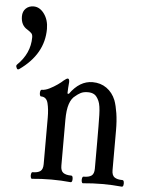

<svg xmlns="http://www.w3.org/2000/svg" viewBox="-52 -765 617 811"><g transform="rotate(5 256.0 -359.0)"><path d="M20 -453Q12 -448 9 -457Q4 -466 9 -471Q63 -523 63 -591Q63 -602 58.5 -607.5Q54 -613 40 -622Q12 -638 12 -676Q12 -697 25 -709.5Q38 -722 58 -722Q84 -722 103 -696Q122 -670 122 -632Q122 -525 20 -453ZM114 4Q110 4 108.5 -3Q107 -10 108.5 -17Q110 -24 114 -24Q136 -24 147 -32Q158 -40 158 -62V-259Q158 -295 151.5 -320.5Q145 -346 122 -346Q118 -346 116.5 -353Q115 -360 116.5 -367Q118 -374 122 -374Q137 -374 155 -383Q173 -392 188.5 -403Q204 -414 211 -421Q223 -431 228 -431Q235 -431 235 -417Q234 -409 233 -392Q232 -375 232 -368L238 -367Q279 -425 334 -425Q368 -425 393.5 -407Q419 -389 432 -357Q440 -335 445 -303Q450 -271 450 -230V-62Q450 -40 461.5 -32Q473 -24 495 -24Q500 -24 501.5 -17Q503 -10 501.5 -3Q500 4 495 4Q475 2 454 1Q433 0 413 0Q392 0 371.5 1Q351 2 330 4Q326 4 324.5 -3Q323 -10 324.5 -17Q326 -24 330 -24Q353 -24 364 -32Q375 -40 375 -62V-176Q375 -248 374 -289Q373 -330 365 -348Q356 -368 345 -374.5Q334 -381 318 -381Q299 -381 287 -374.5Q275 -368 266 -360Q250 -349 241.5 -324Q233 -299 233 -256V-62Q233 -40 244.5 -32Q256 -24 278 -24Q283 -24 284.5 -17Q286 -10 284.5 -3Q283 4 278 4Q258 2 237.5 1Q217 0 196 0Q175 0 154.5 1Q134 2 114 4Z"/></g></svg>

Font: Junicode Two Beta Condensed
Style: Regular
Weight: 400
Width: 3
Designer: Peter S. Baker
Foundry: Briery Creek Software
Version: Version 1.053; ttfautohint (v1.8.4)